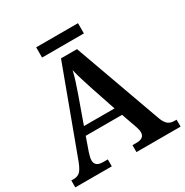

<svg xmlns="http://www.w3.org/2000/svg" viewBox="-190 -1000 1112 1153"><g transform="rotate(-30 366.0 -423.0)"><path d="M2 0V-48H17Q45 -48 61.5 -62.5Q78 -77 96 -123L315 -714H426L644 -108Q657 -74 674 -61Q691 -48 718 -48H732V0H426V-48H456Q480 -48 494.5 -58Q509 -68 509 -91Q509 -101 506 -111.5Q503 -122 500 -132L463 -237H211L178 -143Q174 -131 170.5 -116.5Q167 -102 167 -92Q167 -48 223 -48H255V0ZM231 -293H443L384 -469Q372 -507 360 -544.5Q348 -582 340 -618Q332 -583 321 -549Q310 -515 296 -475ZM219 -775V-846H509V-775Z"/></g></svg>

Font: Noto Serif Hentaigana SemiBold
Style: Regular
Weight: 600
Designer: Kazuhiro Yamada
Foundry: nipponia
Version: Version 1.000; ttfautohint (v1.8.4.7-5d5b)